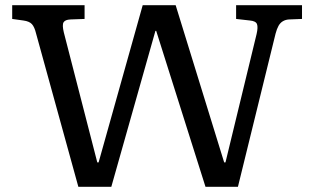

<svg xmlns="http://www.w3.org/2000/svg" viewBox="-20 -720 1211 740"><path d="M282 0 119 -591Q113 -616 103 -627Q93 -638 70 -641L27 -647V-700H306V-647L251 -645Q231 -644 225 -634Q219 -624 226 -595L355 -94H360L530 -700H657L844 -94H849L969 -589Q975 -615 970.5 -627Q966 -639 943 -641L890 -647V-700H1144V-647L1093 -645Q1080 -644 1070 -638Q1060 -632 1053.5 -620.5Q1047 -609 1042 -590L897 0H772L582 -601H579L409 0Z"/></svg>

Font: Literata Variable Black
Style: Regular
Weight: 900
Designer: Latin by Veronika Burian and Jose Scaglione. Greek by Irene Vlachou. Cyrillic by Vera Evstafieva.
Foundry: TypeTogether
Version: Version 3.021